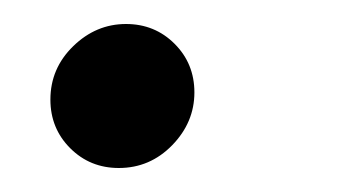

<svg xmlns="http://www.w3.org/2000/svg" viewBox="-20 -130 281 160"><path d="M22 -47Q22 -73 41 -91.5Q60 -110 85 -110Q109 -110 125.5 -93.5Q142 -77 142 -53Q142 -28 123.5 -9Q105 10 79 10Q55 10 38.5 -6.5Q22 -23 22 -47Z"/></svg>

Font: MedMera Sans
Style: Italic
Weight: 400
Italic angle: -11°
Designer: Kasper Nordkvist
Foundry: UNCUT.wtf
Version: Version 1.300